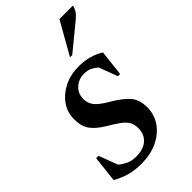

<svg xmlns="http://www.w3.org/2000/svg" viewBox="-247 -893 984 984"><g transform="rotate(-45 244.5 -401.0)"><path d="M167 10Q114 10 76.5 -1Q39 -12 4 -32L20 -175H37L76 -72Q92 -58 115 -46.5Q138 -35 170 -35Q224 -35 253 -61Q282 -87 282 -131Q282 -160 270 -179Q258 -198 234 -215Q210 -232 173 -254Q126 -282 103.5 -313Q81 -344 81 -395Q81 -446 109 -485.5Q137 -525 184 -548Q231 -571 288 -571Q369 -571 428 -533L412 -393H396L358 -494Q344 -507 326 -516Q308 -525 281 -525Q244 -525 216 -500.5Q188 -476 188 -435Q188 -404 206.5 -381Q225 -358 270 -332Q332 -296 361 -263Q390 -230 390 -174Q390 -121 360.5 -79Q331 -37 280.5 -13.5Q230 10 167 10ZM291 -635 391 -812H489Q486 -797 477.5 -782.5Q469 -768 446 -749L307 -635Z"/></g></svg>

Font: Spectral SC SemiBold
Style: Italic
Weight: 600
Italic angle: -10°
Designer: Jean-Baptiste Levee
Foundry: Production Type
Version: Version 2.001